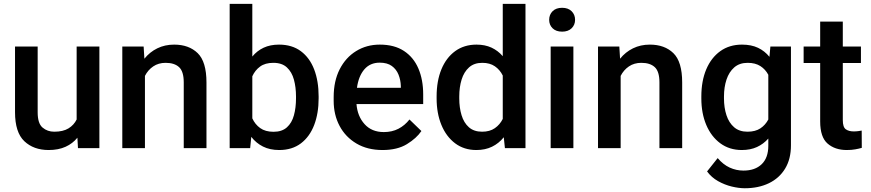

<svg xmlns="http://www.w3.org/2000/svg" viewBox="-20 -770 4525 998"><path d="M385.3 0 382.3 -54.2Q357.9 -23.9 320.8 -7.1Q283.7 9.8 232.9 9.8Q154.8 9.8 106.4 -36.1Q58.1 -82 58.1 -187V-528.3H175.8V-186Q175.8 -128.4 201.2 -106.9Q226.6 -85.4 261.7 -85.4Q308.1 -85.4 336.2 -102.8Q364.3 -120.1 378.4 -148.9V-528.3H496.6V0Z M840.8 -443.4Q803.7 -443.4 776.4 -424.8Q749 -406.2 733.4 -375.5V0H615.7V-528.3H726.6L730.5 -464.8Q758.3 -499.5 797.6 -518.8Q836.9 -538.1 885.3 -538.1Q961.9 -538.1 1007.6 -493.7Q1053.2 -449.2 1053.2 -341.3V0H935.1V-341.8Q935.1 -398.4 910.9 -420.9Q886.7 -443.4 840.8 -443.4Z M1636.2 -269V-258.8Q1636.2 -180.7 1613 -120.1Q1589.8 -59.6 1544.2 -24.9Q1498.5 9.8 1431.2 9.8Q1382.8 9.8 1346.9 -8.3Q1311 -26.4 1286.1 -58.6L1280.3 0H1173.8V-750H1291.5V-476.1Q1315.9 -505.9 1350.3 -522Q1384.8 -538.1 1430.2 -538.1Q1498 -538.1 1543.9 -503.9Q1589.8 -469.7 1613 -409.2Q1636.2 -348.6 1636.2 -269ZM1518.6 -258.8V-269Q1518.6 -316.4 1507.8 -356Q1497.1 -395.5 1471.4 -419.4Q1445.8 -443.4 1400.9 -443.4Q1358.4 -443.4 1332 -424.1Q1305.7 -404.8 1291.5 -373.5V-154.8Q1305.7 -123.5 1332.5 -104.2Q1359.4 -85 1401.9 -85Q1445.8 -85 1471.4 -108.2Q1497.1 -131.3 1507.8 -170.7Q1518.6 -210 1518.6 -258.8Z M1968.3 9.8Q1890.1 9.8 1833 -23.9Q1775.9 -57.6 1745.1 -115.5Q1714.4 -173.3 1714.4 -246.1V-265.6Q1714.4 -348.6 1745.6 -409.9Q1776.9 -471.2 1831.3 -504.6Q1885.7 -538.1 1954.1 -538.1Q2029.8 -538.1 2079.8 -505.1Q2129.9 -472.2 2154.8 -413.8Q2179.7 -355.5 2179.7 -279.3V-229H1833Q1837.9 -166 1875 -124.8Q1912.1 -83.5 1975.1 -83.5Q2017.6 -83.5 2050.8 -100.6Q2084 -117.7 2108.4 -148.9L2170.4 -88.9Q2145 -51.3 2095.2 -20.8Q2045.4 9.8 1968.3 9.8ZM1953.6 -444.3Q1903.8 -444.3 1873.8 -409.4Q1843.8 -374.5 1835.4 -313.5H2063.5V-322.8Q2062.5 -354.5 2051.3 -382.3Q2040 -410.2 2016.4 -427.2Q1992.7 -444.3 1953.6 -444.3Z M2249.5 -258.3V-268.6Q2249.5 -349.1 2274.4 -409.7Q2299.3 -470.2 2345.9 -504.2Q2392.6 -538.1 2457 -538.1Q2501 -538.1 2534.7 -522.5Q2568.4 -506.8 2593.3 -478V-750H2711.4V0H2604.5L2598.6 -56.6Q2573.2 -24.9 2537.8 -7.6Q2502.4 9.8 2456.1 9.8Q2392.1 9.8 2345.7 -25.1Q2299.3 -60.1 2274.4 -120.6Q2249.5 -181.2 2249.5 -258.3ZM2367.2 -268.6V-258.3Q2367.2 -210.4 2379.2 -171.1Q2391.1 -131.8 2417.2 -108.6Q2443.4 -85.4 2485.8 -85.4Q2525.9 -85.4 2552.2 -103.8Q2578.6 -122.1 2593.3 -151.9V-377.4Q2578.6 -407.2 2552.5 -425.3Q2526.4 -443.4 2486.8 -443.4Q2444.3 -443.4 2418 -419.7Q2391.6 -396 2379.4 -356.4Q2367.2 -316.9 2367.2 -268.6Z M2834.5 -667Q2834.5 -693.8 2852.3 -711.7Q2870.1 -729.5 2901.9 -729.5Q2933.1 -729.5 2951.2 -711.7Q2969.2 -693.8 2969.2 -667Q2969.2 -640.6 2951.2 -623Q2933.1 -605.5 2901.9 -605.5Q2870.1 -605.5 2852.3 -623Q2834.5 -640.6 2834.5 -667ZM2960.4 -528.3V0H2842.3V-528.3Z M3313.5 -443.4Q3276.4 -443.4 3249 -424.8Q3221.7 -406.2 3206.1 -375.5V0H3088.4V-528.3H3199.2L3203.1 -464.8Q3231 -499.5 3270.3 -518.8Q3309.6 -538.1 3357.9 -538.1Q3434.6 -538.1 3480.2 -493.7Q3525.9 -449.2 3525.9 -341.3V0H3407.7V-341.8Q3407.7 -398.4 3383.5 -420.9Q3359.4 -443.4 3313.5 -443.4Z M3625.5 -258.3V-268.6Q3625.5 -349.1 3651.1 -409.7Q3676.8 -470.2 3724.1 -504.2Q3771.5 -538.1 3836.9 -538.1Q3885.3 -538.1 3920.2 -521.5Q3955.1 -504.9 3979.5 -474.6L3984.4 -528.3H4091.3V-14.6Q4091.3 56.6 4061 106.4Q4030.8 156.2 3976.6 182.4Q3922.4 208.5 3851.1 208.5Q3820.8 208.5 3783.9 199.7Q3747.1 190.9 3712.6 171.6Q3678.2 152.3 3655.3 121.1L3710.4 51.8Q3738.8 85.4 3772.9 101.1Q3807.1 116.7 3844.7 116.7Q3904.8 116.7 3939.2 83.5Q3973.6 50.3 3973.6 -12.2V-49.8Q3948.7 -21.5 3914.8 -5.9Q3880.9 9.8 3835.9 9.8Q3771.5 9.8 3724.1 -25.1Q3676.8 -60.1 3651.1 -120.6Q3625.5 -181.2 3625.5 -258.3ZM3743.2 -268.6V-258.3Q3743.2 -210.4 3756.1 -171.1Q3769 -131.8 3795.9 -108.6Q3822.8 -85.4 3865.2 -85.4Q3906.2 -85.4 3932.4 -102.8Q3958.5 -120.1 3973.6 -148.9V-381.3Q3958.5 -409.7 3932.4 -426.5Q3906.2 -443.4 3866.2 -443.4Q3823.7 -443.4 3796.6 -419.7Q3769.5 -396 3756.3 -356.4Q3743.2 -316.9 3743.2 -268.6Z M4455.1 -528.3V-442.4H4360.8V-146Q4360.8 -108.9 4376.5 -97.9Q4392.1 -86.9 4417.5 -86.9Q4429.7 -86.9 4440.9 -88.4Q4452.1 -89.8 4459 -91.3L4459.5 -1.5Q4444.8 2.9 4425.5 6.3Q4406.2 9.8 4381.3 9.8Q4320.3 9.8 4281.7 -23.7Q4243.2 -57.1 4243.2 -138.7V-442.4H4157.2V-528.3H4243.2V-657.7H4360.8V-528.3Z"/></svg>

Font: Vazirmatn FD Medium
Style: Regular
Weight: 500
Designer: Saber Rastikerdar
Foundry: Saber Rastikerdar
Version: Version 33.003